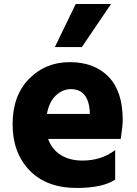

<svg xmlns="http://www.w3.org/2000/svg" viewBox="-20 -886 675 945"><path d="M584 -295.9Q584 -265.6 574.2 -202.1H216.8Q235.4 -150.4 279.3 -123Q323.2 -95.7 385.7 -95.7Q479.5 -95.7 546.9 -147.5V-2Q485.4 39.1 358.4 39.1Q209 39.1 125.5 -47.4Q42 -133.8 42 -274.4Q42 -415 122.6 -497.6Q203.1 -580.1 323.7 -580.1Q444.3 -580.1 514.2 -508.3Q584 -436.5 584 -295.9ZM210.9 -325.2H421.9V-339.8Q413.1 -447.3 329.1 -447.3Q288.1 -447.3 254.9 -416Q221.7 -384.8 210.9 -325.2ZM250 -654.3 352.5 -866.2H526.4L382.8 -654.3Z"/></svg>

Font: GenEi M Gothic v2 Heavy
Style: Regular
Weight: 800
Version: Version 2.0